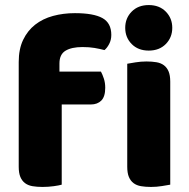

<svg xmlns="http://www.w3.org/2000/svg" viewBox="-20 -731 749 759"><path d="M54 -486Q54 -537 71.5 -573.5Q89 -610 119 -633.5Q149 -657 189.5 -668Q230 -679 276 -679Q350 -679 385 -659.5Q420 -640 420 -593Q420 -573 411.5 -557Q403 -541 393 -533Q374 -538 353.5 -541.5Q333 -545 306 -545Q263 -545 239 -530.5Q215 -516 215 -480V-448H379Q385 -437 390.5 -420.5Q396 -404 396 -384Q396 -349 380.5 -333.5Q365 -318 339 -318H224V-1Q214 2 192.5 5Q171 8 148 8Q126 8 108.5 5Q91 2 79 -7Q67 -16 60.5 -31.5Q54 -47 54 -72ZM475 -621Q475 -659 500.5 -685Q526 -711 568 -711Q610 -711 635.5 -685Q661 -659 661 -621Q661 -583 635.5 -557Q610 -531 568 -531Q526 -531 500.5 -557Q475 -583 475 -621ZM653 -1Q642 1 620.5 4.5Q599 8 577 8Q555 8 537.5 5Q520 2 508 -7Q496 -16 489.5 -31.5Q483 -47 483 -72V-479Q494 -481 515.5 -484.5Q537 -488 559 -488Q581 -488 598.5 -485Q616 -482 628 -473Q640 -464 646.5 -448.5Q653 -433 653 -408Z"/></svg>

Font: Baloo Bhai
Style: Regular
Weight: 400
Designer: Supriya Tembe, Noopur Datye and Ek Type
Foundry: Ek Type
Version: Version 1.100;PS 1.000;hotconv 1.0.88;makeotf.lib2.5.647800;